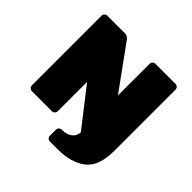

<svg xmlns="http://www.w3.org/2000/svg" viewBox="-204 -904 1259 1259"><g transform="rotate(45 425.0 -275.0)"><path d="M524 -36 319 -299V-27Q319 -16 311 -8Q303 0 292 0H106Q95 0 87 -8Q79 -16 79 -27V-673Q79 -684 87 -692Q95 -700 106 -700H268Q292 -700 307 -680L525 -379V-673Q525 -684 533 -692Q541 -700 552 -700H738Q749 -700 757 -692Q765 -684 765 -673V-108Q765 38 692 94Q619 150 493 150H423Q412 150 404 142Q396 134 396 123V67Q396 56 404 48Q412 40 423 40L445 39Q480 34 501 15Q522 -4 524 -36Z"/></g></svg>

Font: Rubik Mono One
Style: Regular
Weight: 400
Designer: Hubert and Fischer with Elvire Volk Leonovitch (Cyrillic Expansion: Cyreal)
Foundry: Hubert and Fischer with Elvire Volk Leonovitch
Version: Version 2.000